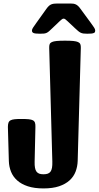

<svg xmlns="http://www.w3.org/2000/svg" viewBox="-20 -1054 556 1080"><path d="M24.4 -339.8Q24.4 -354.5 27.6 -363.5Q30.8 -372.6 39.3 -377.2Q47.9 -381.8 62.5 -383.3Q77.1 -384.8 99.6 -384.8Q125 -384.8 140.9 -383.3Q156.7 -381.8 165.3 -377.2Q173.8 -372.6 176.8 -363.5Q179.7 -354.5 179.2 -339.8L174.8 -144.5Q174.3 -124 176.8 -110.4Q179.2 -96.7 185.3 -88.6Q191.4 -80.6 200.9 -77.1Q210.4 -73.7 224.6 -73.7Q238.8 -73.7 248.5 -77.1Q258.3 -80.6 264.2 -88.6Q270 -96.7 272.5 -110.4Q274.9 -124 274.4 -144.5L256.8 -784.7Q256.3 -797.4 259.3 -805.2Q262.2 -813 271.7 -817.4Q281.2 -821.8 298.8 -823.5Q316.4 -825.2 345.7 -825.2Q374.5 -825.2 392.1 -823.5Q409.7 -821.8 419.2 -817.4Q428.7 -813 431.9 -805.2Q435.1 -797.4 434.6 -784.7L417 -148.9Q416 -117.2 405.3 -88.9Q394.5 -60.5 371.6 -39.6Q348.6 -18.6 312.5 -6.3Q276.4 5.9 224.6 5.9Q173.3 5.9 136.7 -6.1Q100.1 -18.1 76.7 -39.1Q53.2 -60.1 42 -88.1Q30.8 -116.2 29.8 -147.9ZM205.1 -864.3Q178.2 -864.3 168.9 -868.2Q159.7 -872.1 159.7 -881.8Q159.7 -889.6 166 -898.7Q172.4 -907.7 184.1 -924.8L240.7 -1003.9Q248 -1014.2 254.6 -1020.3Q261.2 -1026.4 268.3 -1029.3Q275.4 -1032.2 283.4 -1033.2Q291.5 -1034.2 301.8 -1034.2H377.4Q385.7 -1034.2 392.6 -1033.2Q399.4 -1032.2 406 -1029.3Q412.6 -1026.4 419.2 -1020.3Q425.8 -1014.2 433.1 -1003.9L491.2 -924.8Q503.4 -907.7 509.5 -898.7Q515.6 -889.6 515.6 -881.8Q515.6 -877 514.2 -873.8Q512.7 -870.6 507.8 -868.4Q502.9 -866.2 494.1 -865.2Q485.4 -864.3 470.2 -864.3Q457.5 -864.3 449 -865.5Q440.4 -866.7 433.6 -870.1Q426.8 -873.5 419.7 -879.4Q412.6 -885.3 402.8 -894.5L357.9 -936.5Q351.6 -942.9 346.9 -946Q342.3 -949.2 337.9 -949.2Q333.5 -949.2 328.6 -945.8Q323.7 -942.4 316.9 -936L273.4 -894.5Q263.2 -884.8 256.6 -878.9Q250 -873 243.2 -869.6Q236.3 -866.2 227.5 -865.2Q218.8 -864.3 205.1 -864.3Z"/></svg>

Font: Denk One
Style: Regular
Weight: 400
Designer: Irina Smirnova
Foundry: Irina Smirnova
Version: Version 1.002